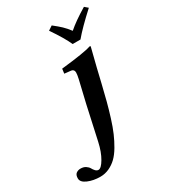

<svg xmlns="http://www.w3.org/2000/svg" viewBox="-286 -753 938 1061"><g transform="rotate(-30 183.0 -222.5)"><path d="M318.4 -325.2 296.9 -234.9 272 -134.8Q260.7 -91.8 245.6 -43.5Q230.5 4.9 215.3 39.8Q200.2 74.7 180.7 107.9Q161.1 141.1 139.9 161.6Q118.7 182.1 91.8 194.6Q64.9 207 35.2 207Q-9.3 207 -43.9 192.1Q-78.6 177.2 -78.6 152.8Q-78.6 130.4 -66.7 121.6Q-54.7 112.8 -39.1 112.8Q-19.5 112.8 -6.3 121.6Q6.8 130.4 12.5 140.9Q18.1 151.4 26.4 160.2Q34.7 168.9 44.9 168.9Q62 168.9 84.7 130.4Q107.4 91.8 120.1 34.2L167 -179.2L200.2 -319.8Q206.1 -346.2 206.1 -359.4Q206.1 -378.9 188 -381.8L146 -386.2L149.9 -416Q303.2 -432.6 341.8 -446.8Q348.1 -446.8 348.1 -443.8ZM317.9 -504.9H268.1Q246.6 -554.2 191.9 -633.8L219.2 -651.9Q249 -628.4 267.1 -611.3Q285.2 -594.2 305.2 -567.9Q349.1 -606.4 424.8 -651.9L445.8 -633.8Q360.8 -556.2 317.9 -504.9Z"/></g></svg>

Font: Linux Libertine G
Style: Semibold Italic
Weight: 600
Italic angle: -11.5°
Designer: Philipp H. Poll
Foundry: Philipp H. Poll
Version: Version 5.1.1